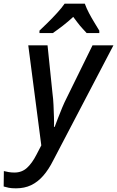

<svg xmlns="http://www.w3.org/2000/svg" viewBox="-103 -786 638 1046"><path d="M-16 240Q-40 240 -55 237Q-70 234 -83 230L-82 146Q-70 149 -55.5 151.5Q-41 154 -24 154Q16 154 44 128.5Q72 103 96 56L122 6L51 -539H156L183 -277Q187 -248 188.5 -213.5Q190 -179 191 -147.5Q192 -116 191 -95H195Q201 -111 212 -140Q223 -169 236 -200Q249 -231 261 -254L401 -539H515L188 86Q162 138 132 172Q102 206 66 223Q30 240 -16 240ZM112 -619Q130 -636 156.5 -662Q183 -688 208.5 -716Q234 -744 249 -766H359Q368 -741 382 -714.5Q396 -688 411 -663.5Q426 -639 438 -619V-606H369Q359 -617 346 -631Q333 -645 320.5 -661.5Q308 -678 296 -694Q268 -668 239.5 -646Q211 -624 185 -606H112Z"/></svg>

Font: Noto Sans Display Medium
Style: Italic
Weight: 500
Italic angle: -12°
Designer: Monotype Design Team
Foundry: Monotype Imaging Inc.
Version: Version 2.003